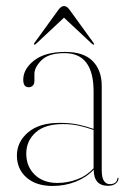

<svg xmlns="http://www.w3.org/2000/svg" viewBox="-20 -608 427 636"><path d="M36 -93Q36 -138 73 -169.5Q110 -201 177 -201Q214 -201 240.8 -195Q267.5 -189 290 -181V-305Q290 -432 194 -432Q141 -432 117.5 -408.5Q94 -385 94 -363V-341Q94 -329 88.2 -324Q82.5 -319 75 -319Q57 -319 57 -344Q57 -379.5 93.2 -407.8Q129.5 -436 196 -436Q257.5 -436 287.2 -405.5Q317 -375 317 -323V-45Q317 -19 324.5 -8.5Q332 2 343.5 2Q366.5 2 369 -17Q369 -19 371 -19Q372.5 -19 372.5 -17Q372.5 -8 363.5 -0.2Q354.5 7.5 338 7.5Q290.5 7.5 290.5 -46Q266 -20 230.2 -6Q194.5 8 154 8Q99.5 8 67.8 -20Q36 -48 36 -93ZM67 -99Q67 -56.5 95.2 -29.2Q123.5 -2 170 -2Q203.5 -2 235.2 -13.8Q267 -25.5 290 -50.5V-177.5Q268 -185.5 243 -191.2Q218 -197 189 -197Q128.5 -197 97.8 -169Q67 -141 67 -99ZM291 -460.5Q289.5 -459 285 -462.5L192 -549.5L99 -462.5Q94.5 -459 93 -460.5Q91.5 -462 94.5 -466.5L173.5 -575.5Q182.5 -588 192 -588Q201.5 -588 210.5 -575.5L289.5 -466.5Q292.5 -462 291 -460.5Z"/></svg>

Font: Fraunces 144pt S000 Thin
Style: Regular
Weight: 100
Version: Version 1.000; ttfautohint (v1.8.3)